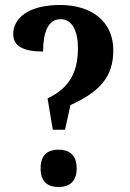

<svg xmlns="http://www.w3.org/2000/svg" viewBox="-20 -744 524 771"><path d="M192 -223H241L263 -322C379 -375 435 -434 435 -542C435 -657 349 -724 221 -724C93 -724 33 -670 33 -607C33 -556 79 -537 153 -537C153 -614 173 -667 224 -667C270 -667 293 -618 293 -552C293 -470 270 -395 171 -349ZM215 7C254 7 288 -11 288 -68C288 -125 254 -143 215 -143C175 -143 143 -125 143 -68C143 -11 175 7 215 7Z"/></svg>

Font: Noto Serif Tamil Condensed
Style: Bold
Weight: 700
Width: 3
Designer: Indian Type Foundry, Tom Grace, and the Monotype Design Team
Foundry: Monotype Imaging Inc.
Version: Version 2.004